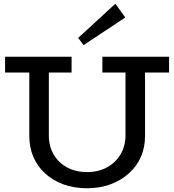

<svg xmlns="http://www.w3.org/2000/svg" viewBox="-20 -988 927 1022"><path d="M443 14Q373 14 316.5 -7Q260 -28 219.5 -65.5Q179 -103 157.5 -153Q136 -203 136 -264V-641H240V-267Q240 -210 265.5 -166Q291 -122 337 -97Q383 -72 443 -72Q504 -72 550 -97.5Q596 -123 622 -167Q648 -211 648 -268V-641H752V-264Q752 -203 730 -153Q708 -103 666.5 -65.5Q625 -28 568.5 -7Q512 14 443 14ZM7 -602V-686H361V-602ZM525 -602V-686H880V-602ZM425 -748 396 -786 594 -968 647 -895Z"/></svg>

Font: BioRhyme ExtraBold
Style: Regular
Weight: 400
Version: Version 1.600;gftools[0.9.33]